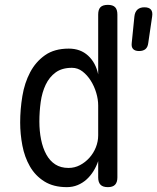

<svg xmlns="http://www.w3.org/2000/svg" viewBox="-20 -760 647 790"><path d="M552 -550Q536 -550 528 -558Q520 -566 522 -583L533 -692Q535 -711 545.5 -720.5Q556 -730 574 -730Q593 -730 601 -720.5Q609 -711 606 -692L590 -583Q588 -566 578.5 -558Q569 -550 552 -550ZM424 10Q403 10 393.5 0Q384 -10 384 -30V-97Q376 -74 364 -55Q352 -36 336 -21.5Q320 -7 299.5 1.5Q279 10 255 10Q200 10 162.5 -13.5Q125 -37 103 -75.5Q81 -114 72 -161.5Q63 -209 63 -256Q63 -310 72 -364.5Q81 -419 104 -462.5Q127 -506 165.5 -533Q204 -560 263 -560Q311 -560 342.5 -531Q374 -502 384 -454V-700Q384 -721 393.5 -730.5Q403 -740 424 -740Q444 -740 453.5 -730.5Q463 -721 463 -700V-30Q463 -10 453.5 0Q444 10 424 10ZM262 -69Q287 -69 309 -80.5Q331 -92 348 -111Q365 -130 374.5 -154Q384 -178 384 -203V-326Q384 -351 376 -378Q368 -405 353.5 -428Q339 -451 319.5 -466Q300 -481 276 -481Q235 -481 209 -462Q183 -443 168 -411.5Q153 -380 147.5 -340.5Q142 -301 142 -260Q142 -221 149 -186Q156 -151 170.5 -124.5Q185 -98 207.5 -83.5Q230 -69 262 -69Z"/></svg>

Font: Maple Mono Normal NL Light
Style: Regular
Weight: 300
Monospace: yes
Designer: subframe7536
Version: Version 7.000